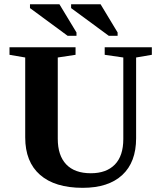

<svg xmlns="http://www.w3.org/2000/svg" viewBox="-20 -878 762 907"><path d="M409.2 -59.6Q482.4 -59.6 522.5 -100.6Q562.5 -141.6 562.5 -221.2V-606.4L474.6 -619.1V-654.8H697.3V-619.1L623 -606.4V-225.1Q623 -111.8 557.6 -51.3Q492.2 9.3 370.6 9.3Q239.3 9.3 169.2 -52Q99.1 -113.3 99.1 -229V-606.4L24.9 -619.1V-654.8H336.9V-619.1L252.9 -606.4V-222.2Q252.9 -143.6 292.7 -101.6Q332.5 -59.6 409.2 -59.6ZM299.3 -709 121.6 -839.8V-857.9H260.7L341.3 -724.6V-709ZM493.7 -709 315.9 -839.8V-857.9H455.1L535.6 -724.6V-709Z"/></svg>

Font: Liberation Serif
Style: Bold
Weight: 700
Designer: Steve Matteson
Foundry: Ascender Corporation
Version: Version 2.1.5